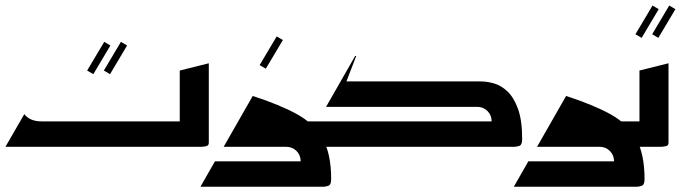

<svg xmlns="http://www.w3.org/2000/svg" viewBox="-20 -539 2528 705"><path d="M322.7 -266.7 385.3 -372 362.7 -385.3 300 -280ZM384 -266.7 446.7 -372 424 -385.3 361.3 -280Z M0 0H718.7Q725.3 0 736 -2Q746.7 -4 746.7 -14.7V-306.7L640 -280V-93.3H133.3Q89.3 -93.3 69.3 -120Z M956 -286.7 1018.7 -392 996 -405.3 933.3 -300Z M716 146.7H1168Q1174.7 146.7 1185.3 143.3Q1196 140 1196 118.7Q1196 25.3 1164.7 -30Q1133.3 -85.3 1070 -120Q1006.7 -154.7 908 -186.7L801.3 0H1030.7Q1053.3 0 1068.7 15.3Q1084 30.7 1084 53.3H769.3ZM1044 0H1177.3V-93.3H1044Z M1150.7 0H1869.3Q1876 0 1886.7 -3.3Q1897.3 -6.7 1897.3 -28Q1897.3 -97.3 1882 -139.3Q1866.7 -181.3 1843.3 -203.3Q1820 -225.3 1794 -232.7Q1768 -240 1745.3 -240H1252L1288 -333.3H1284L1177.3 -146.7H1732Q1754.7 -146.7 1770 -131.3Q1785.3 -116 1785.3 -93.3H1150.7Z M1866.7 146.7H2318.7Q2325.3 146.7 2336 143.3Q2346.7 140 2346.7 118.7Q2346.7 25.3 2315.3 -30Q2284 -85.3 2220.7 -120Q2157.3 -154.7 2058.7 -186.7L1952 0H2181.3Q2204 0 2219.3 15.3Q2234.7 30.7 2234.7 53.3H1920ZM2194.7 0H2328V-93.3H2194.7Z M2336 -400 2398.7 -505.3 2376 -518.7 2313.3 -413.3ZM2397.3 -400 2460 -505.3 2437.3 -518.7 2374.7 -413.3Z M2301.3 0H2406.7Q2413.3 0 2424 -2Q2434.7 -4 2434.7 -14.7V-306.7L2328 -280V-93.3H2301.3Z"/></svg>

Font: Qahiri
Style: Regular
Weight: 400
Designer: Khaled Hosny
Foundry: Alif Type
Version: Version 3.00